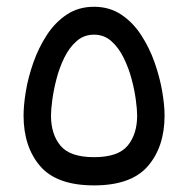

<svg xmlns="http://www.w3.org/2000/svg" viewBox="-20 -561 569 581"><path d="M264.6 0Q151.4 0 101.3 -58.6Q51.3 -117.2 51.3 -211.4Q51.3 -242.7 58.3 -285.2Q65.4 -327.6 81.1 -372.1Q96.7 -416.5 121.6 -454.8Q146.5 -493.2 181.9 -516.8Q217.3 -540.5 264.6 -540.5Q311.5 -540.5 346.9 -516.8Q382.3 -493.2 407.2 -454.8Q432.1 -416.5 447.8 -372.1Q463.4 -327.6 470.7 -285.2Q478 -242.7 478 -211.4Q478 -117.2 427.7 -58.6Q377.4 0 264.6 0ZM264.6 -456.1Q233.9 -456.1 211.7 -436.5Q189.5 -417 174.6 -386.5Q159.7 -356 150.9 -322Q142.1 -288.1 138.2 -258.3Q134.3 -228.5 134.3 -211.4Q134.3 -154.8 163.1 -120.1Q191.9 -85.4 264.6 -85.4Q337.4 -85.4 366.2 -120.1Q395 -154.8 395 -211.4Q395 -228.5 391.1 -258.3Q387.2 -288.1 378.2 -322Q369.1 -356 354 -386.5Q338.9 -417 316.9 -436.5Q294.9 -456.1 264.6 -456.1Z"/></svg>

Font: Vazirmatn RD UI
Style: Regular
Weight: 400
Designer: Saber Rastikerdar
Foundry: Saber Rastikerdar
Version: Version 33.003